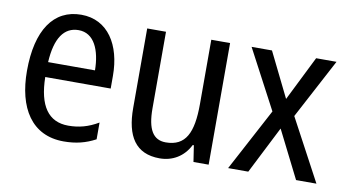

<svg xmlns="http://www.w3.org/2000/svg" viewBox="-61 -685 1509 835"><g transform="rotate(10 693.5 -268.0)"><path d="M238 -546C116 -546 47 -445 47 -265C47 -102 115 10 257 10C311 10 354 -1 397 -24V-98C353 -72 312 -61 265 -61C177 -61 132 -125 130 -252H419V-308C419 -444 356 -546 238 -546ZM238 -478C307 -478 337 -407 338 -318H131C137 -425 174 -478 238 -478Z M896 -537H813V-253C813 -126 783 -63 695 -63C639 -63 613 -106 613 -199V-537H530V-186C530 -62 574 10 681 10C737 10 786 -18 813 -72H818L829 0H896Z M1129 -276 982 0H1071L1177 -209L1282 0H1372L1226 -273L1366 -537H1276L1178 -340L1081 -537H991Z"/></g></svg>

Font: Noto Sans Malayalam Condensed
Style: Regular
Weight: 400
Width: 3
Designer: Jelle Bosma - Monotype Design Team
Foundry: Monotype Imaging Inc.
Version: Version 2.104